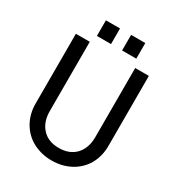

<svg xmlns="http://www.w3.org/2000/svg" viewBox="-203 -985 1041 1128"><g transform="rotate(30 317.5 -420.5)"><path d="M278.8 -856.9V-751H183.1V-856.9ZM450.2 -856.9V-751H354V-856.9ZM190.9 -14.2Q135.7 -43 102.1 -100.1Q69.8 -157.2 69.8 -225.1V-700.2H164.1V-231Q164.1 -155.3 206.1 -111.8Q246.1 -68.8 317.9 -68.8Q388.7 -68.8 430.2 -111.8Q472.2 -156.7 472.2 -231V-700.2H564.9V-225.1Q564.9 -155.3 533.2 -99.1Q501.5 -44.9 444.8 -14.2Q387.2 16.1 317.9 16.1Q248.5 16.1 190.9 -14.2Z"/></g></svg>

Font: D-DIN-PRO Medium
Style: Regular
Weight: 500
Designer: datto
Foundry: CyberFei
Version: Version 1.000;hotconv 1.0.109;makeotfexe 2.5.65596